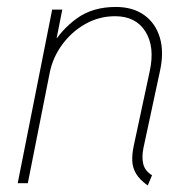

<svg xmlns="http://www.w3.org/2000/svg" viewBox="-20 -540 560 566"><path d="M415.5 6.8Q391.6 -10.3 381.1 -28.1Q370.6 -45.9 369.9 -66.2Q369.1 -86.4 374.5 -111.3L421.4 -330.1Q437 -401.9 408.7 -447Q380.4 -492.2 319.3 -492.2Q272 -492.2 231.4 -469.2Q190.9 -446.3 163.1 -408.2Q135.3 -370.1 126.5 -325.2L62 0H32.2L133.8 -511.7H163.6L147 -427.7H161.1L132.8 -404.3Q160.6 -452.6 207 -486.1Q253.4 -519.5 321.3 -519.5Q371.6 -519.5 405 -495.6Q438.5 -471.7 451.2 -429.2Q463.9 -386.7 451.7 -331.1L402.8 -103.5Q397.5 -77.1 402.3 -56.6Q407.2 -36.1 428.2 -23.4Z"/></svg>

Font: Reddit Sans ExtraLight
Style: Italic
Weight: 250
Italic angle: -11.25°
Designer: Stephen Hutchings
Version: Version 1.013